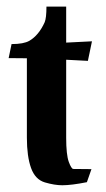

<svg xmlns="http://www.w3.org/2000/svg" viewBox="-20 -548 316 575"><path d="M166.5 6.8Q143.6 6.8 114.5 -1.7Q85.4 -10.3 73 -44.9Q60.5 -79.6 60.5 -135.7V-373.5Q53.2 -374 5.9 -374L14.6 -416Q50.8 -416 67.9 -425.8Q96.2 -442.4 113.8 -481.4Q119.1 -494.1 119.1 -528.3H178.2V-420.4L255.4 -424.3L243.2 -365.7L178.2 -369.1V-135.7Q178.2 -84.5 186 -63.2Q193.8 -42 199.7 -42L253.9 -41.5L240.2 -2.4Q193.8 6.8 166.5 6.8Z"/></svg>

Font: Quaaykop
Style: Bold
Weight: 700
Designer: Tup Wanders
Foundry: Free font, DO NOT SELL
Version: Version 1.00;July 31, 2023;FontCreator 11.5.0.2430 64-bit